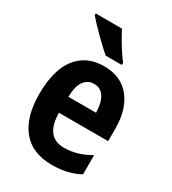

<svg xmlns="http://www.w3.org/2000/svg" viewBox="-188 -916 870 973"><g transform="rotate(30 246.5 -429.0)"><path d="M253 -607Q351 -607 405 -541Q459 -475 459 -360V-288H171Q173 -147 281 -147Q358 -147 433 -191V-79Q365 -41 272 -41Q155 -41 96 -114.5Q37 -188 37 -321Q37 -461 93.5 -534Q150 -607 253 -607ZM253 -504Q218 -504 196 -476Q174 -448 172 -382H334Q333 -438 313 -471Q293 -504 253 -504ZM234 -817Q245 -796 261.5 -767.5Q278 -739 295.5 -712.5Q313 -686 326 -670V-657H232Q217 -669 196 -689Q175 -709 152.5 -731Q130 -753 111 -773.5Q92 -794 81 -807V-817Z"/></g></svg>

Font: Noto Sans Tamil UI Condensed
Style: Bold
Weight: 700
Width: 3
Designer: Jelle Bosma - Monotype Design Team
Foundry: Monotype Imaging Inc.
Version: Version 2.004; ttfautohint (v1.8.4.7-5d5b)